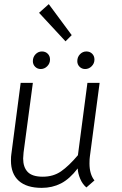

<svg xmlns="http://www.w3.org/2000/svg" viewBox="-20 -901 588 929"><path d="M33 -124Q33 -145 35 -156L80 -500H139L94 -163Q92 -143 92 -134Q92 -92 114 -69Q136 -46 187 -46Q238 -46 275.5 -72Q313 -98 357 -150L403 -500H462L415 -145Q413 -133 413 -110Q413 -58 437 -28L398 6Q379 -10 368 -36Q357 -62 356 -86Q317 -35 275 -13.5Q233 8 182 8Q109 8 71 -26Q33 -60 33 -124ZM139 -605Q139 -625 152 -638.5Q165 -652 183 -652Q200 -652 211 -641Q222 -630 222 -613Q222 -594 208.5 -580.5Q195 -567 177 -567Q161 -567 150 -578Q139 -589 139 -605ZM354 -605Q354 -625 367 -638.5Q380 -652 398 -652Q415 -652 426 -641Q437 -630 437 -613Q437 -594 423.5 -580.5Q410 -567 392 -567Q376 -567 365 -578Q354 -589 354 -605ZM169 -839 216 -881 327 -731 297 -701Z"/></svg>

Font: Bellota Text
Style: Italic
Weight: 400
Italic angle: -7.5°
Designer: Kemie Guaida
Foundry: Kemie Guaida
Version: Version 4.001